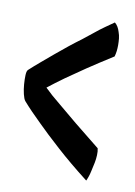

<svg xmlns="http://www.w3.org/2000/svg" viewBox="-58 -530 349 498"><g transform="rotate(10 117.0 -281.5)"><path d="M218.8 -467.8Q221.7 -460 222.7 -451.2Q223.6 -442.4 223.6 -433.6Q223.6 -425.8 222.7 -418Q221.7 -410.2 219.7 -403.3Q182.6 -379.9 152.8 -359.9Q123 -339.8 102.5 -325.2Q78.1 -307.6 59.6 -293Q76.2 -276.4 100.6 -256.8Q121.1 -239.3 150.4 -215.3Q179.7 -191.4 217.8 -161.1Q219.7 -153.3 219.2 -143.1Q218.8 -132.8 216.8 -123Q214.8 -112.3 211.9 -100.6Q210 -91.8 208 -85.9Q206.1 -81.1 204.6 -76.7Q203.1 -72.3 202.1 -74.2Q154.3 -111.3 118.7 -143.6Q83 -175.8 59.6 -199.2Q31.2 -226.6 11.7 -249Q7.8 -253.9 4.9 -266.1Q2 -278.3 1 -291.5Q0 -304.7 0.5 -315.9Q1 -327.1 4.9 -330.1Q17.6 -341.8 33.2 -355Q48.8 -368.2 64.9 -381.8Q81.1 -395.5 97.7 -408.7Q114.3 -421.9 128.9 -432.6Q143.6 -444.3 157.2 -455.1Q168.9 -464.8 182.1 -474.1Q195.3 -483.4 205.1 -490.2Q210 -486.3 213.4 -480.5Q216.8 -474.6 218.8 -467.8Z"/></g></svg>

Font: BKP Parklife Text
Style: Regular
Weight: 400
Designer: Font Diner, Inc.; LA MECHKY PLUS GmbH
Foundry: Font Diner, Inc.; LA MECHKY PLUS GmbH
Version: Version 1.007